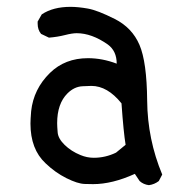

<svg xmlns="http://www.w3.org/2000/svg" viewBox="-20 -539 540 561"><path d="M415 2Q399 0 388 -10L374 -31Q308 -1 252 -1Q248 -1 227.5 -1.5Q207 -2 174 -18.5Q141 -35 113 -62Q69 -103 69 -178Q69 -189 71 -214Q78 -279 126 -326Q170 -369 237 -369Q279 -369 321 -353Q321 -390 295 -409Q248 -442 204 -442Q191 -442 169.5 -436.5Q148 -431 123 -429L100 -440Q90 -452 90 -470V-476L102 -497Q135 -519 186 -519Q208 -519 236.5 -514Q265 -509 315.5 -483.5Q366 -458 387.5 -408Q409 -358 410 -245Q411 -132 454 -29L444 -10Q431 0 415 2ZM254 -78Q288 -78 319 -93L347 -116Q341 -152 335 -237Q294 -288 247 -288Q246 -288 221.5 -287Q197 -286 177 -266Q147 -236 147 -179Q147 -170 148.5 -152Q150 -134 169 -115.5Q188 -97 215 -86Q234 -78 254 -78Z"/></svg>

Font: Xiaolai Mono SC
Style: Regular
Weight: 400
Monospace: yes
Designer: LXGW / Nozomi Seto
Version: Version 3.113;September 30, 2024